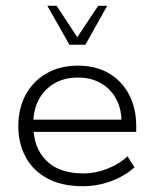

<svg xmlns="http://www.w3.org/2000/svg" viewBox="-20 -631 532 661"><path d="M266 10Q192 10 142.5 -17Q93 -44 68 -91Q43 -138 43 -197Q43 -257 68 -304Q93 -351 139.5 -378Q186 -405 248 -405Q311 -405 356 -378Q401 -351 425 -304Q449 -257 449 -197V-177H77V-219H398Q397 -260 378.5 -293Q360 -326 326.5 -345Q293 -364 248 -364Q201 -364 166.5 -343.5Q132 -323 113.5 -288Q95 -253 95 -210V-197Q95 -123 139 -78.5Q183 -34 267 -34Q309 -34 350.5 -50.5Q392 -67 419 -93L443 -55Q410 -25 363 -7.5Q316 10 266 10ZM219 -477 143 -611H175L246 -503L318 -611H349L274 -477Z"/></svg>

Font: Rokkitt SemiBold Light
Style: Regular
Weight: 300
Version: Version 3.103